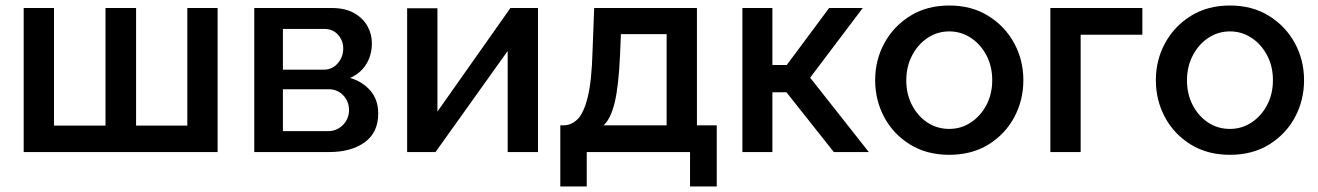

<svg xmlns="http://www.w3.org/2000/svg" viewBox="-20 -552 4786 697"><path d="M66 0V-523H176V-96H363V-523H474V-96H660V-523H770V0Z M903 0V-523H1183Q1233 -523 1265.5 -504.5Q1298 -486 1314 -457Q1330 -428 1330 -395Q1330 -352 1309.5 -319Q1289 -286 1251 -269Q1296 -256 1324.5 -223Q1353 -190 1353 -140Q1353 -71 1304 -35.5Q1255 0 1174 0ZM1007 -299H1155Q1186 -299 1206 -322Q1226 -345 1226 -376Q1226 -405 1207 -426Q1188 -447 1157 -447H1007ZM1007 -76H1171Q1203 -76 1225 -98.5Q1247 -121 1247 -152Q1247 -184 1226 -206Q1205 -228 1173 -228H1007Z M1458 0V-522H1568V-147L1833 -523H1933V0H1823V-367L1561 0Z M2014 125V-97H2026Q2054 -97 2076.5 -119Q2099 -141 2113.5 -199Q2128 -257 2131 -365L2137 -523H2510V-97H2582V125H2485V0H2110V125ZM2171 -97H2400V-428H2234L2231 -355Q2226 -240 2211.5 -180Q2197 -120 2171 -97Z M2675 0V-523H2784V-316H2836L2990 -523H3112L2921 -270L3134 0H3007L2835 -217H2784V0Z M3426 10Q3344 10 3283.5 -27.5Q3223 -65 3190 -126.5Q3157 -188 3157 -261Q3157 -334 3190.5 -395.5Q3224 -457 3284.5 -494.5Q3345 -532 3426 -532Q3507 -532 3567.5 -494.5Q3628 -457 3661.5 -395.5Q3695 -334 3695 -261Q3695 -188 3662 -126.5Q3629 -65 3568.5 -27.5Q3508 10 3426 10ZM3270 -260Q3270 -210 3291 -170Q3312 -130 3347 -107Q3382 -84 3426 -84Q3469 -84 3504.5 -107.5Q3540 -131 3561 -171Q3582 -211 3582 -261Q3582 -311 3561 -351Q3540 -391 3504.5 -414.5Q3469 -438 3426 -438Q3383 -438 3347.5 -414.5Q3312 -391 3291 -350.5Q3270 -310 3270 -260Z M3793 0V-523H4127V-426H3903V0Z M4445 10Q4363 10 4302.5 -27.5Q4242 -65 4209 -126.5Q4176 -188 4176 -261Q4176 -334 4209.5 -395.5Q4243 -457 4303.5 -494.5Q4364 -532 4445 -532Q4526 -532 4586.5 -494.5Q4647 -457 4680.5 -395.5Q4714 -334 4714 -261Q4714 -188 4681 -126.5Q4648 -65 4587.5 -27.5Q4527 10 4445 10ZM4289 -260Q4289 -210 4310 -170Q4331 -130 4366 -107Q4401 -84 4445 -84Q4488 -84 4523.5 -107.5Q4559 -131 4580 -171Q4601 -211 4601 -261Q4601 -311 4580 -351Q4559 -391 4523.5 -414.5Q4488 -438 4445 -438Q4402 -438 4366.5 -414.5Q4331 -391 4310 -350.5Q4289 -310 4289 -260Z"/></svg>

Font: Raleway SemiBold
Style: Regular
Weight: 600
Designer: Matt McInerney, Pablo Impallari, Rodrigo Fuenzalida
Foundry: Matt McInerney, Pablo Impallari, Rodrigo Fuenzalida
Version: Version 4.026